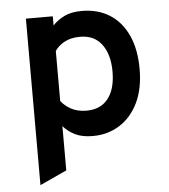

<svg xmlns="http://www.w3.org/2000/svg" viewBox="-52 -570 720 818"><g transform="rotate(-5 308.0 -161.0)"><path d="M88 201V-511H203V-472Q223.5 -494 253.2 -508.5Q283 -523 328 -523Q396 -523 446.2 -491.5Q496.5 -460 524.2 -400Q552 -340 552 -255Q552 -171 523 -111.2Q494 -51.5 443.5 -19.8Q393 12 329 12Q282.5 12 252.5 -3.2Q222.5 -18.5 203 -41V148ZM312 -98Q371.5 -98 403.8 -138.8Q436 -179.5 436 -255Q436 -327 404 -370.5Q372 -414 311 -414Q273 -414 246.2 -400.2Q219.5 -386.5 203 -363V-149Q217.5 -129 245 -113.5Q272.5 -98 312 -98Z"/></g></svg>

Font: Overpass Mono
Style: Bold
Weight: 700
Monospace: yes
Designer: Delve Withrington, Dave Bailey
Foundry: Delve Fonts LLC
Version: Version 4.000